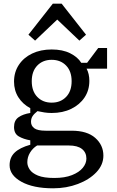

<svg xmlns="http://www.w3.org/2000/svg" viewBox="-20 -788 636 1040"><path d="M260 -232Q308 -232 338 -263Q368 -294 368 -348Q368 -402 338 -433Q308 -464 260 -464Q212 -464 182 -433Q152 -402 152 -348Q152 -294 182 -263Q212 -232 260 -232ZM128 91Q128 111 141 130.5Q154 150 185.5 163Q217 176 274 176Q331 176 370 160.5Q409 145 428.5 121Q448 97 448 71Q448 38 424 19Q400 0 352 0H181Q157 15 142.5 39Q128 63 128 91ZM260 -176Q239 -176 220 -179Q201 -182 183 -186Q165 -172 156.5 -159Q148 -146 148 -128Q148 -107 165.5 -93.5Q183 -80 228 -80H368Q452 -80 496 -41Q540 -2 540 55Q540 105 502 145Q464 185 402 208.5Q340 232 268 232Q160 232 96 196.5Q32 161 32 107Q32 65 59.5 38.5Q87 12 144 -4V-28Q108 -34 82 -49Q56 -64 56 -100Q56 -136 80.5 -153Q105 -170 144 -176V-202Q103 -224 79.5 -261Q56 -298 56 -346Q56 -397 82 -436.5Q108 -476 154 -498Q200 -520 260 -520Q319 -520 360 -499.5Q401 -479 420 -448H452L512 -528H560V-416H449Q464 -388 464 -350Q464 -299 438 -260Q412 -221 366 -198.5Q320 -176 260 -176ZM410 -568 290 -682 170 -568 134 -600 266 -768H314L446 -600Z"/></svg>

Font: Source Serif 4 Caption
Style: Regular
Weight: 400
Designer: Frank Grießhammer
Foundry: Adobe Systems Incorporated
Version: Version 4.004;hotconv 1.0.117;makeotfexe 2.5.65602